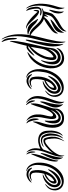

<svg xmlns="http://www.w3.org/2000/svg" viewBox="763 -1308 859 2425"><g transform="rotate(90 1192.5 -95.5)"><path d="M391 -467Q395 -451 392.5 -435Q390 -419 384.5 -405Q379 -391 370.5 -380.5Q362 -370 354 -364Q330 -347 300 -332.5Q270 -318 241 -307Q239 -306 234 -304.5Q229 -303 227 -306Q226 -307 228.5 -311Q231 -315 232 -316Q242 -328 259 -342Q276 -356 289 -364Q293 -367 308.5 -379Q324 -391 340.5 -407.5Q357 -424 371 -441Q385 -458 386 -470Q386 -472 386.5 -472.5Q387 -473 387 -474Q387 -475 388 -475Q390 -474 390.5 -471.5Q391 -469 391 -467ZM410 -25Q418 -23 416 -20Q414 -17 411 -16Q380 -8 351 -13Q322 -18 303 -32Q278 -50 259.5 -79Q241 -108 224 -134Q223 -136 221 -139.5Q219 -143 220 -145Q222 -148 225.5 -146.5Q229 -145 230 -144Q243 -138 261.5 -125Q280 -112 289 -101Q297 -92 311 -79.5Q325 -67 341.5 -56Q358 -45 376 -36Q394 -27 410 -25ZM374 -503Q374 -504 374.5 -505Q375 -506 376 -504Q376 -503 376.5 -501Q377 -499 377 -497Q375 -465 358 -443.5Q341 -422 317 -405Q293 -388 265 -373Q237 -358 213 -340Q184 -318 174 -287Q164 -256 157 -226Q162 -233 167.5 -241.5Q173 -250 178 -257.5Q183 -265 187 -269Q191 -273 193 -271Q194 -270 192.5 -264.5Q191 -259 189 -252Q187 -245 185 -238Q183 -231 182 -227Q187 -226 190.5 -226Q194 -226 197 -225Q220 -258 251 -280.5Q282 -303 316 -323Q339 -337 360.5 -353Q382 -369 399 -395Q400 -398 402 -396Q403 -395 402.5 -393.5Q402 -392 403 -389Q404 -368 391 -349Q378 -330 359 -314Q340 -298 320 -285Q300 -272 289 -263Q273 -251 254 -240.5Q235 -230 218 -221Q248 -211 274 -189Q297 -171 317 -148.5Q337 -126 357 -105Q377 -84 397.5 -68Q418 -52 442 -47Q447 -46 444.5 -44Q442 -42 438 -42Q406 -36 381 -48.5Q356 -61 334.5 -81.5Q313 -102 292.5 -126Q272 -150 249 -169Q220 -192 177.5 -202Q135 -212 86 -193Q81 -191 82 -194Q83 -197 85 -199Q94 -205 104 -210.5Q114 -216 123 -219Q135 -272 149 -315Q155 -334 188 -360.5Q221 -387 245.5 -401.5Q270 -416 294.5 -429.5Q319 -443 340 -460Q361 -477 374 -503ZM128 -142Q126 -136 122.5 -125Q119 -114 117 -104Q115 -99 114.5 -94Q114 -89 112 -90Q109 -91 107.5 -98Q106 -105 106 -110Q106 -117 106 -126Q106 -135 107.5 -142.5Q109 -150 113.5 -155Q118 -160 127 -160Q140 -159 155.5 -150.5Q171 -142 187 -128.5Q203 -115 219 -98.5Q235 -82 251 -65Q268 -46 288.5 -26.5Q309 -7 338 1Q342 3 342 4.5Q342 6 337 6Q317 6 296.5 -2.5Q276 -11 256.5 -23.5Q237 -36 220.5 -50Q204 -64 192 -75Q175 -91 158.5 -109Q142 -127 128 -142ZM116 -1Q118 2 115.5 3Q113 4 108 0Q96 -11 86 -26.5Q76 -42 71 -74Q67 -93 65.5 -114.5Q64 -136 69 -153Q74 -170 88 -181.5Q102 -193 129 -193Q136 -193 145 -191Q154 -189 161.5 -186.5Q169 -184 173.5 -180.5Q178 -177 175 -174Q174 -171 164.5 -172Q155 -173 153 -173Q141 -175 129.5 -175.5Q118 -176 109 -173Q100 -170 94.5 -161.5Q89 -153 89 -137Q89 -103 95 -73Q99 -53 103.5 -35.5Q108 -18 116 -1ZM65 -392Q71 -411 74 -425Q79 -448 78 -478Q78 -479 80 -480Q81 -480 82 -478L83 -476Q96 -443 97 -409L95 -390Q86 -352 75 -315Q64 -278 57.5 -236.5Q51 -195 51 -153.5Q51 -112 59 -73Q67 -34 86 -1Q89 4 85.5 3Q82 2 80 0Q55 -31 42.5 -71.5Q30 -112 27.5 -157Q25 -202 31 -249Q37 -296 49 -338Q57 -365 65 -392ZM124 -314Q118 -301 113 -293.5Q108 -286 105 -286Q103 -288 103.5 -296.5Q104 -305 105 -308Q108 -323 110 -331Q114 -349 119 -371Q124 -398 127 -424Q129 -451 124 -465L125 -469Q128 -471 132 -466Q141 -454 146 -438Q149 -425 150 -408Q151 -388 143 -356Q136 -335 124 -314Z M843 -303Q842 -260 828 -215.5Q814 -171 789 -132Q764 -93 729.5 -62.5Q695 -32 653 -16Q640 -11 638 -14Q638 -17 641.5 -19Q645 -21 650 -26Q689 -56 719 -89Q749 -122 770 -160.5Q791 -199 801.5 -244Q812 -289 812 -342Q812 -389 783.5 -417.5Q755 -446 714 -448Q682 -450 648.5 -432.5Q615 -415 587 -378Q586 -397 597 -415Q608 -433 626.5 -446.5Q645 -460 669 -468Q693 -476 718 -476Q742 -476 765 -466.5Q788 -457 806 -436Q824 -415 834 -382.5Q844 -350 843 -303ZM558 -247Q544 -184 528.5 -119.5Q513 -55 493 0Q491 2 488.5 7Q486 12 484 10Q483 10 481 5Q480 3 480 0Q481 -13 484 -33Q487 -53 490.5 -74Q494 -95 498 -115.5Q502 -136 505 -151Q506 -157 510 -178.5Q514 -200 518.5 -229Q523 -258 527.5 -291.5Q532 -325 535 -357Q538 -389 538.5 -415Q539 -441 535 -455Q534 -459 534 -462.5Q534 -466 535 -466Q537 -466 539 -463Q541 -460 542 -458Q553 -440 558.5 -413Q564 -386 565.5 -356Q567 -326 564.5 -297Q562 -268 558 -247ZM594 -184Q588 -146 582.5 -115.5Q577 -85 571 -53Q594 -77 611.5 -96.5Q629 -116 642.5 -136Q656 -156 667.5 -178Q679 -200 690 -229Q699 -254 703 -283Q707 -312 705 -330Q705 -336 701.5 -339Q698 -342 689 -338Q680 -333 666 -320.5Q652 -308 637.5 -288.5Q623 -269 611 -242.5Q599 -216 594 -184ZM601 -277Q605 -290 618 -310Q631 -330 648 -347Q665 -364 684 -373.5Q703 -383 720 -374Q732 -368 736 -349.5Q740 -331 738 -308Q736 -285 729.5 -259.5Q723 -234 715 -215Q692 -158 657.5 -113Q623 -68 565 -29Q564 -24 567.5 -22.5Q571 -21 576.5 -22Q582 -23 588.5 -26Q595 -29 600 -34Q611 -43 624.5 -55Q638 -67 651 -78Q664 -89 673 -95.5Q682 -102 684 -101Q685 -100 682 -94.5Q679 -89 674 -82Q669 -75 664 -68.5Q659 -62 657 -60Q644 -46 633.5 -35.5Q623 -25 608 -15Q596 -6 584.5 -2.5Q573 1 559 -4Q548 46 532.5 100Q517 154 506 196Q503 212 500 210Q498 208 497.5 203Q497 198 497 192Q497 150 502 111Q507 72 515 32.5Q523 -7 532.5 -47.5Q542 -88 552 -132Q563 -180 572.5 -225.5Q582 -271 589 -327Q592 -351 604 -371Q616 -391 633 -404.5Q650 -418 670.5 -425Q691 -432 711 -432Q744 -431 768.5 -407.5Q793 -384 793 -332Q793 -294 781.5 -261Q770 -228 756 -201Q754 -198 747.5 -190Q741 -182 739 -184Q738 -185 740.5 -193Q743 -201 745 -206Q751 -222 756 -249Q761 -276 761.5 -304Q762 -332 754.5 -356Q747 -380 727 -390Q703 -402 680.5 -393.5Q658 -385 640.5 -366Q623 -347 612 -322.5Q601 -298 601 -277ZM513 -485Q528 -432 524.5 -373.5Q521 -315 508 -253.5Q495 -192 478 -129Q461 -66 449 -3Q443 31 439.5 70.5Q436 110 438 151Q440 192 448.5 231.5Q457 271 475 305Q479 313 476.5 313Q474 313 469 307Q445 273 432.5 231.5Q420 190 415.5 146.5Q411 103 413 59Q415 15 421 -25Q431 -88 446.5 -149Q462 -210 476 -268Q490 -326 499.5 -380.5Q509 -435 506 -485Q506 -492 508 -492Q509 -493 511 -490Q513 -487 513 -485ZM509 313Q506 314 502 310L498 306Q487 293 478 279Q469 265 463 232Q461 219 460 200Q459 181 459 163Q459 145 461 132Q463 119 467 120Q471 120 474 134Q477 148 478 162Q480 181 480.5 196.5Q481 212 484 228Q488 248 494 267Q500 286 508 303Q509 305 509.5 309Q510 313 509 313Z M1148 -408Q1156 -398 1160.5 -383Q1165 -368 1164 -350.5Q1163 -333 1156 -314Q1149 -295 1134 -277Q1105 -243 1070.5 -224.5Q1036 -206 1008 -206Q991 -206 1008 -212Q1017 -215 1029.5 -221.5Q1042 -228 1056 -237.5Q1070 -247 1084.5 -260Q1099 -273 1111 -290Q1131 -318 1134.5 -344.5Q1138 -371 1124 -385Q1112 -397 1096 -398.5Q1080 -400 1048 -381Q1019 -364 996 -339Q973 -314 953 -286Q942 -272 938.5 -272Q935 -272 941 -290Q953 -325 974.5 -355Q996 -385 1026 -406Q1048 -421 1066.5 -427Q1085 -433 1100.5 -432Q1116 -431 1128 -424.5Q1140 -418 1148 -408ZM1202 -338Q1198 -314 1189.5 -297.5Q1181 -281 1170.5 -269.5Q1160 -258 1149.5 -251Q1139 -244 1131 -238Q1127 -235 1125 -237Q1123 -239 1128 -244Q1146 -259 1164.5 -284.5Q1183 -310 1184 -341Q1184 -394 1158 -422Q1132 -450 1093 -446.5Q1054 -443 1012 -416Q985 -399 964.5 -376.5Q944 -354 929 -328.5Q914 -303 904.5 -276Q895 -249 891 -222Q887 -196 883.5 -166Q880 -136 883.5 -107Q887 -78 902 -51.5Q917 -25 949 -6Q954 -3 959.5 -2Q965 -1 965 0Q965 2 960 2.5Q955 3 949 1Q924 -4 906.5 -19.5Q889 -35 878 -55Q867 -75 861 -97Q855 -119 854 -137Q848 -216 876 -293Q882 -309 891.5 -329Q901 -349 915 -369.5Q929 -390 948 -409.5Q967 -429 991 -444Q1014 -458 1039 -465Q1064 -472 1089 -471.5Q1114 -471 1136 -462.5Q1158 -454 1175 -437Q1190 -421 1198.5 -396Q1207 -371 1202 -338ZM1111 -374Q1123 -360 1114 -330.5Q1105 -301 1072 -271Q1054 -254 1037 -243.5Q1020 -233 994 -225Q983 -187 980 -150Q977 -113 982 -90Q983 -81 988.5 -72.5Q994 -64 1004.5 -59.5Q1015 -55 1032 -56Q1049 -57 1074 -67Q1081 -70 1082.5 -68.5Q1084 -67 1076 -62Q1058 -48 1038 -42.5Q1018 -37 1000.5 -39Q983 -41 970.5 -51Q958 -61 954 -78Q946 -113 947 -151Q948 -189 958.5 -226Q969 -263 988.5 -295.5Q1008 -328 1037 -351Q1091 -394 1111 -374ZM1101 -55Q1094 -45 1083.5 -35.5Q1073 -26 1059.5 -18.5Q1046 -11 1031.5 -6Q1017 -1 1002 -1Q976 -1 953.5 -12.5Q931 -24 919 -59Q917 -63 917 -66.5Q917 -70 919 -70Q923 -72 927 -67.5Q931 -63 935 -58Q946 -45 963.5 -35Q981 -25 997 -25Q1027 -25 1049 -34Q1071 -43 1091 -58Q1096 -61 1102.5 -64Q1109 -67 1101 -55ZM1087 -347Q1083 -355 1058 -334Q1035 -316 1021.5 -292.5Q1008 -269 998 -241Q1017 -250 1033 -261.5Q1049 -273 1063 -284Q1078 -297 1085 -318Q1092 -339 1087 -347Z M1538 -359Q1540 -328 1534 -299.5Q1528 -271 1519 -247Q1517 -242 1512.5 -236Q1508 -230 1504 -232Q1502 -232 1503 -239Q1504 -246 1504 -249Q1505 -260 1505.5 -276.5Q1506 -293 1506 -310Q1506 -327 1504.5 -342.5Q1503 -358 1500 -369Q1491 -401 1471.5 -404.5Q1452 -408 1432 -394Q1412 -380 1394 -355Q1376 -330 1370 -306Q1376 -315 1385.5 -327.5Q1395 -340 1407 -351.5Q1419 -363 1432.5 -370.5Q1446 -378 1458 -377Q1471 -376 1476.5 -363Q1482 -350 1483 -331Q1484 -312 1481 -290Q1478 -268 1474 -249Q1467 -218 1462 -185Q1457 -152 1458.5 -120.5Q1460 -89 1469.5 -59.5Q1479 -30 1502 -5Q1504 -2 1505 0Q1506 2 1500 -1Q1474 -16 1458.5 -36Q1443 -56 1435 -79Q1427 -102 1425.5 -127Q1424 -152 1426 -177Q1430 -213 1438 -240Q1446 -267 1450 -301Q1452 -322 1447 -328.5Q1442 -335 1435 -336Q1425 -337 1412.5 -325.5Q1400 -314 1386.5 -293Q1373 -272 1360.5 -244Q1348 -216 1339 -185Q1331 -154 1319.5 -120.5Q1308 -87 1298 -63Q1294 -54 1292 -54Q1290 -54 1288.5 -58Q1287 -62 1287 -64Q1283 -114 1296 -163Q1309 -212 1326 -262Q1336 -293 1344 -317Q1352 -341 1352 -378Q1352 -394 1360 -411.5Q1368 -429 1383.5 -443.5Q1399 -458 1422 -467Q1445 -476 1474 -475Q1522 -474 1548 -452.5Q1574 -431 1584.5 -398Q1595 -365 1593.5 -326.5Q1592 -288 1585 -252Q1579 -225 1571 -203Q1563 -181 1554 -162Q1545 -143 1537 -126Q1529 -109 1524 -92Q1523 -89 1522 -85.5Q1521 -82 1519 -82Q1517 -82 1516 -86Q1515 -90 1515 -95Q1513 -129 1522 -160.5Q1531 -192 1541 -225.5Q1551 -259 1556 -296Q1561 -333 1552 -378Q1543 -426 1508 -442Q1473 -458 1428 -440Q1422 -437 1412 -431Q1402 -425 1392.5 -415Q1383 -405 1375 -391.5Q1367 -378 1365 -362Q1377 -380 1393 -396Q1409 -412 1427 -421.5Q1445 -431 1463.5 -433Q1482 -435 1500 -426Q1521 -415 1529 -395.5Q1537 -376 1538 -359ZM1334 -332Q1323 -294 1304.5 -257Q1286 -220 1274 -186Q1273 -184 1270.5 -178.5Q1268 -173 1264 -174Q1262 -175 1261.5 -180.5Q1261 -186 1261 -189Q1261 -205 1266.5 -231.5Q1272 -258 1278 -275Q1280 -281 1285.5 -305.5Q1291 -330 1295.5 -359Q1300 -388 1301.5 -415Q1303 -442 1296 -454Q1292 -461 1296 -461Q1299 -461 1304 -456Q1316 -445 1323.5 -429Q1331 -413 1334.5 -395.5Q1338 -378 1337.5 -361Q1337 -344 1334 -332ZM1538 -1Q1536 0 1530 -2Q1527 -3 1525 -4Q1511 -13 1501 -24.5Q1491 -36 1481 -64Q1478 -74 1476.5 -89.5Q1475 -105 1476 -120Q1477 -135 1479.5 -145.5Q1482 -156 1487 -156Q1489 -156 1491.5 -144.5Q1494 -133 1496.5 -118Q1499 -103 1502 -88Q1505 -73 1507 -66Q1512 -51 1517 -36Q1522 -21 1533 -10Q1535 -8 1537 -4.5Q1539 -1 1538 -1ZM1268 1Q1237 -20 1220.5 -45Q1204 -70 1198 -97Q1192 -124 1193.5 -152Q1195 -180 1201 -207Q1209 -243 1221.5 -278.5Q1234 -314 1245.5 -347.5Q1257 -381 1263.5 -413Q1270 -445 1265 -474Q1265 -478 1266 -478Q1268 -478 1271 -473Q1289 -441 1288 -407Q1287 -373 1277 -337.5Q1267 -302 1252.5 -265.5Q1238 -229 1230 -192Q1225 -169 1223.5 -143.5Q1222 -118 1227 -93Q1232 -68 1243.5 -44Q1255 -20 1275 -1Q1279 1 1277 3Q1275 5 1272.5 3.5Q1270 2 1268 1ZM1306 5Q1303 7 1298 2Q1287 -6 1276.5 -15Q1266 -24 1256 -44Q1252 -51 1250 -62Q1248 -73 1248 -83.5Q1248 -94 1249.5 -101Q1251 -108 1254 -108Q1258 -107 1260.5 -97Q1263 -87 1265 -84Q1269 -73 1272 -63.5Q1275 -54 1279 -45Q1285 -31 1291 -21Q1297 -11 1305 -1Q1306 0 1307 2Q1308 4 1306 5Z M1667 -325Q1669 -335 1669 -344Q1673 -375 1683 -400.5Q1693 -426 1707 -444Q1719 -459 1723.5 -461.5Q1728 -464 1728 -462Q1729 -461 1722 -450Q1710 -427 1705 -413Q1700 -399 1696 -375Q1694 -352 1692 -327Q1692 -312 1692 -302Q1694 -281 1697 -266.5Q1700 -252 1701 -247Q1706 -234 1713.5 -220Q1721 -206 1735 -201Q1749 -196 1770 -198Q1791 -200 1807 -207Q1808 -207 1812 -209Q1816 -211 1820.5 -213.5Q1825 -216 1829 -217.5Q1833 -219 1834 -218Q1834 -217 1832.5 -214.5Q1831 -212 1827.5 -208.5Q1824 -205 1819.5 -202.5Q1815 -200 1811 -198Q1802 -194 1792.5 -190.5Q1783 -187 1772.5 -184.5Q1762 -182 1750.5 -182Q1739 -182 1727 -185Q1703 -192 1693 -207Q1683 -222 1677 -237Q1664 -268 1665 -299Q1665 -312 1667 -325ZM1993 -363Q1995 -380 1993 -397Q1992 -415 1987 -430Q1982 -446 1973 -457Q1972 -458 1971 -460Q1970 -462 1968 -462Q1968 -462 1967 -460Q1966 -458 1968 -456Q1971 -447 1970 -432Q1969 -417 1966 -399Q1963 -381 1958 -361Q1954 -342 1949 -325Q1945 -308 1940 -295Q1937 -284 1936 -280Q1932 -271 1929 -260L1922 -235Q1919 -223 1917 -211Q1914 -200 1913 -192V-184Q1913 -179 1914 -179Q1917 -178 1920 -183Q1922 -188 1923 -189Q1941 -223 1958 -261Q1975 -299 1986 -334Q1991 -346 1993 -363ZM1994 -234Q2004 -263 2011 -293Q2018 -323 2020 -351Q2023 -380 2014 -398L2012 -400Q2011 -402 2010 -402Q2008 -402 2008 -398Q2005 -361 1995 -329Q1986 -297 1974 -266Q1955 -217 1940 -168Q1925 -119 1922 -70V-63Q1923 -60 1925 -60Q1926 -59 1927 -62L1931 -68Q1940 -91 1955 -125Q1969 -158 1979 -189Q1984 -206 1994 -234ZM1909 -68Q1908 -78 1907 -89Q1907 -90 1906 -95L1905 -103Q1904 -107 1903 -110Q1902 -113 1901 -113Q1898 -113 1896 -106Q1894 -99 1893 -89Q1892 -78 1892 -67Q1893 -56 1894 -49Q1899 -30 1905 -22Q1911 -13 1922 -3Q1922 -2 1924 -1Q1927 0 1929 0Q1931 0 1930 -2L1929 -5Q1917 -28 1913 -49Q1910 -58 1909 -68ZM1903 -245 1904 -249Q1904 -247 1903 -245ZM1798 -250Q1793 -246 1785.5 -242Q1778 -238 1770.5 -236.5Q1763 -235 1756 -237Q1749 -239 1745 -248Q1733 -271 1733 -302L1731 -316Q1729 -336 1729 -359Q1730 -387 1739.5 -417.5Q1749 -448 1762 -472Q1765 -479 1762.5 -477.5Q1760 -476 1757 -472Q1715 -411 1708 -363Q1706 -334 1707 -312Q1708 -301 1710 -290Q1715 -258 1726 -231Q1732 -219 1744 -216Q1756 -213 1771 -216Q1786 -219 1801 -227Q1816 -235 1829 -245Q1848 -261 1874 -286Q1896 -308 1914 -337Q1903 -309 1892 -280Q1879 -246 1868 -211Q1860 -205 1851 -198Q1824 -179 1787 -172Q1779 -170 1769.5 -169Q1760 -168 1749 -168Q1738 -168 1726.5 -170.5Q1715 -173 1705 -180Q1686 -191 1677.5 -205Q1669 -219 1665 -232Q1655 -264 1654 -295.5Q1653 -327 1658 -358.5Q1663 -390 1667.5 -403Q1672 -416 1678 -430Q1686 -445 1692.5 -451.5Q1699 -458 1697 -458Q1696 -458 1691 -456.5Q1686 -455 1679 -449Q1672 -443 1663 -430Q1654 -417 1646.5 -398.5Q1639 -380 1633.5 -351Q1628 -322 1630 -291Q1631 -276 1632 -256.5Q1633 -237 1639.5 -218.5Q1646 -200 1659 -184Q1672 -168 1696 -158Q1738 -143 1780.5 -150Q1823 -157 1857 -175Q1858 -175 1859 -176Q1857 -166 1856 -155Q1851 -128 1853 -101Q1855 -74 1866 -49Q1876 -24 1899 -3Q1900 -3 1902 -2L1905 -1Q1906 -1 1903 -5Q1890 -25 1884 -49Q1877 -73 1876 -98Q1875 -123 1878 -148Q1882 -173 1889 -196Q1899 -232 1914 -268Q1929 -305 1940 -340Q1953 -375 1957 -408Q1961 -442 1949 -473Q1949 -474 1949 -476Q1947 -478 1946 -478Q1945 -477 1945 -474Q1945 -445 1938 -414Q1923 -379 1901.5 -350Q1880 -321 1855 -297.5Q1830 -274 1798 -250ZM1938 -414Q1932 -394 1938 -414Z M2329 -408Q2337 -398 2341.5 -383Q2346 -368 2345 -350.5Q2344 -333 2337 -314Q2330 -295 2315 -277Q2286 -243 2251.5 -224.5Q2217 -206 2189 -206Q2172 -206 2189 -212Q2198 -215 2210.5 -221.5Q2223 -228 2237 -237.5Q2251 -247 2265.5 -260Q2280 -273 2292 -290Q2312 -318 2315.5 -344.5Q2319 -371 2305 -385Q2293 -397 2277 -398.5Q2261 -400 2229 -381Q2200 -364 2177 -339Q2154 -314 2134 -286Q2123 -272 2119.5 -272Q2116 -272 2122 -290Q2134 -325 2155.5 -355Q2177 -385 2207 -406Q2229 -421 2247.5 -427Q2266 -433 2281.5 -432Q2297 -431 2309 -424.5Q2321 -418 2329 -408ZM2383 -338Q2379 -314 2370.5 -297.5Q2362 -281 2351.5 -269.5Q2341 -258 2330.5 -251Q2320 -244 2312 -238Q2308 -235 2306 -237Q2304 -239 2309 -244Q2327 -259 2345.5 -284.5Q2364 -310 2365 -341Q2365 -394 2339 -422Q2313 -450 2274 -446.5Q2235 -443 2193 -416Q2166 -399 2145.5 -376.5Q2125 -354 2110 -328.5Q2095 -303 2085.5 -276Q2076 -249 2072 -222Q2068 -196 2064.5 -166Q2061 -136 2064.5 -107Q2068 -78 2083 -51.5Q2098 -25 2130 -6Q2135 -3 2140.5 -2Q2146 -1 2146 0Q2146 2 2141 2.5Q2136 3 2130 1Q2105 -4 2087.5 -19.5Q2070 -35 2059 -55Q2048 -75 2042 -97Q2036 -119 2035 -137Q2029 -216 2057 -293Q2063 -309 2072.5 -329Q2082 -349 2096 -369.5Q2110 -390 2129 -409.5Q2148 -429 2172 -444Q2195 -458 2220 -465Q2245 -472 2270 -471.5Q2295 -471 2317 -462.5Q2339 -454 2356 -437Q2371 -421 2379.5 -396Q2388 -371 2383 -338ZM2292 -374Q2304 -360 2295 -330.5Q2286 -301 2253 -271Q2235 -254 2218 -243.5Q2201 -233 2175 -225Q2164 -187 2161 -150Q2158 -113 2163 -90Q2164 -81 2169.5 -72.5Q2175 -64 2185.5 -59.5Q2196 -55 2213 -56Q2230 -57 2255 -67Q2262 -70 2263.5 -68.5Q2265 -67 2257 -62Q2239 -48 2219 -42.5Q2199 -37 2181.5 -39Q2164 -41 2151.5 -51Q2139 -61 2135 -78Q2127 -113 2128 -151Q2129 -189 2139.5 -226Q2150 -263 2169.5 -295.5Q2189 -328 2218 -351Q2272 -394 2292 -374ZM2282 -55Q2275 -45 2264.5 -35.5Q2254 -26 2240.5 -18.5Q2227 -11 2212.5 -6Q2198 -1 2183 -1Q2157 -1 2134.5 -12.5Q2112 -24 2100 -59Q2098 -63 2098 -66.5Q2098 -70 2100 -70Q2104 -72 2108 -67.5Q2112 -63 2116 -58Q2127 -45 2144.5 -35Q2162 -25 2178 -25Q2208 -25 2230 -34Q2252 -43 2272 -58Q2277 -61 2283.5 -64Q2290 -67 2282 -55ZM2268 -347Q2264 -355 2239 -334Q2216 -316 2202.5 -292.5Q2189 -269 2179 -241Q2198 -250 2214 -261.5Q2230 -273 2244 -284Q2259 -297 2266 -318Q2273 -339 2268 -347Z"/></g></svg>

Font: mr_AkronimG
Style: Regular
Weight: 400
Version: Version 1.002 April 14, 2020